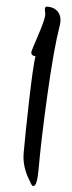

<svg xmlns="http://www.w3.org/2000/svg" viewBox="-62 -828 373 991"><g transform="rotate(5 125.0 -332.5)"><path d="M135 -755 130 -785Q130 -797 143 -797Q177 -797 196.5 -777.5Q216 -758 216 -726Q216 -712 213 -697Q194 -580 182 -345.5Q170 -111 170 45Q170 132 150 132Q142 132 131 109Q86 39 86 -34Q86 -136 90.5 -307Q95 -478 103 -537Q80 -537 80 -557Q80 -562 107.5 -645Q135 -728 135 -755Z"/></g></svg>

Font: Devonshire
Style: Regular
Weight: 400
Designer: Astigmatic (AOETI)
Foundry: Astigmatic (AOETI)
Version: Version 1.001